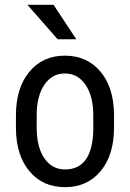

<svg xmlns="http://www.w3.org/2000/svg" viewBox="-20 -770 542 800"><path d="M46.4 -288.6Q46.4 -403.8 102.3 -470.9Q158.2 -538.1 250 -538.1Q341.8 -538.1 397.7 -472.7Q453.6 -407.2 455.1 -294.4V-238.8Q455.1 -124 399.4 -57.1Q343.8 9.8 251 9.8Q159.2 9.8 103.8 -55.2Q48.3 -120.1 46.4 -231ZM132.8 -238.8Q132.8 -157.2 164.8 -110.6Q196.8 -64 251 -64Q365.2 -64 368.7 -229V-288.6Q368.7 -369.6 336.4 -416.7Q304.2 -463.9 250 -463.9Q196.8 -463.9 164.8 -416.7Q132.8 -369.6 132.8 -289.1ZM297.9 -606.4H220.2L94.2 -750H203.1Z"/></svg>

Font: TypoPRO Roboto
Style: Regular
Weight: 400
Designer: Google
Version: Version 2.136; 2016